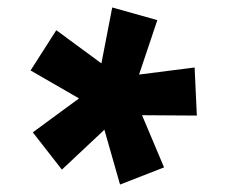

<svg xmlns="http://www.w3.org/2000/svg" viewBox="-20 -729 610 515"><path d="M260 -381 146 -274 68 -374 192 -465 62 -540 131 -648 252 -559 281 -709 402 -675 353 -529 502 -548 508 -419 361 -420 420 -280 302 -234Z"/></svg>

Font: Secular One
Style: Regular
Weight: 400
Designer: Michal Sahar
Foundry: Hagilda
Version: Version 1.000